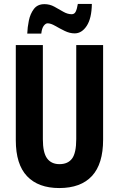

<svg xmlns="http://www.w3.org/2000/svg" viewBox="-20 -942 602 972"><path d="M502 -235Q502 -112 445.5 -51Q389 10 280 10Q174 10 117 -50Q60 -110 60 -232V-714H197V-237Q197 -169 218.5 -140Q240 -111 281 -111Q324 -111 345 -139.5Q366 -168 366 -238V-714H502ZM118 -772Q119 -803 126 -837.5Q133 -872 151.5 -896.5Q170 -921 205 -921Q232 -921 255.5 -908Q279 -895 300.5 -882.5Q322 -870 343 -870Q357 -870 363.5 -883.5Q370 -897 374 -922H445Q444 -849 419 -811Q394 -773 358 -773Q333 -773 307.5 -785.5Q282 -798 259.5 -811Q237 -824 221 -824Q211 -824 201.5 -811.5Q192 -799 189 -772Z"/></svg>

Font: Noto Sans ExtraCondensed
Style: Bold
Weight: 700
Width: 2
Designer: Monotype Design Team
Foundry: Monotype Imaging Inc.
Version: Version 2.013; ttfautohint (v1.8.4.7-5d5b)